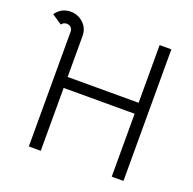

<svg xmlns="http://www.w3.org/2000/svg" viewBox="-122 -814 945 938"><g transform="rotate(20 350.0 -344.5)"><path d="M66 -613 14 -648Q42 -689 91 -689Q129 -689 157 -663Q185 -637 185 -596V-384H554V-684H615V0H554V-327H185V0H123V-596Q123 -610 114.5 -618.5Q106 -627 92 -627Q75 -627 66 -613Z"/></g></svg>

Font: Bellota
Style: Regular
Weight: 400
Designer: Kemie Guaida
Foundry: Kemie Guaida
Version: Version 1.000;PS 002.000;hotconv 1.0.70;makeotf.lib2.5.58329